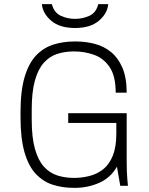

<svg xmlns="http://www.w3.org/2000/svg" viewBox="-20 -896 717 926"><path d="M336 10Q281 10 234.5 -5Q188 -20 153 -57Q118 -94 98.5 -160.5Q79 -227 79 -330V-356Q79 -459 99 -525.5Q119 -592 154.5 -629Q190 -666 237.5 -681Q285 -696 340 -696H345Q393 -696 437 -684.5Q481 -673 515.5 -645Q550 -617 570.5 -569Q591 -521 591 -449H538Q538 -529 509 -572Q480 -615 434 -631.5Q388 -648 337 -648Q293 -648 256 -636Q219 -624 191.5 -593.5Q164 -563 148.5 -508Q133 -453 133 -368V-318Q133 -233 148.5 -178Q164 -123 191.5 -92.5Q219 -62 256 -50Q293 -38 337 -38Q376 -38 412.5 -47.5Q449 -57 478 -80Q507 -103 524 -145Q541 -187 541 -251V-303H309V-350H591V-119Q591 -66 594 -33Q597 0 597 0H560L544 -92Q513 -38 458 -14Q403 10 341 10ZM342 -761Q268 -761 227 -796Q186 -831 182 -876H230Q241 -835 273 -820Q305 -805 342 -805Q379 -805 411.5 -820Q444 -835 454 -876H502Q498 -831 457 -796Q416 -761 342 -761Z"/></svg>

Font: Chivo Medium Thin
Style: Regular
Weight: 250
Version: Version 2.002